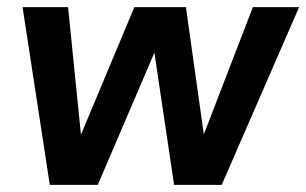

<svg xmlns="http://www.w3.org/2000/svg" viewBox="-20 -516 855 536"><path d="M119 0 43 -496H170L206 -140L355 -496H499L549 -141L686 -496H815L599 0H466L411 -369L253 0Z"/></svg>

Font: Host Grotesk
Style: Bold Italic
Weight: 700
Italic angle: -8°
Designer: Doğukan Karapınar
Foundry: Element Type
Version: Version 1.003; ttfautohint (v1.8.4.7-5d5b)